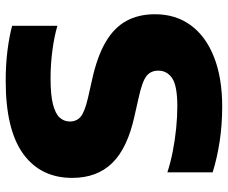

<svg xmlns="http://www.w3.org/2000/svg" viewBox="-83 -707 800 674"><g transform="rotate(-90 317.0 -370.0)"><path d="M280 10Q215.5 10 157 1Q98.5 -8 49 -23.5V-182.5Q82 -171.5 122.8 -163.5Q163.5 -155.5 204.5 -151.5Q245.5 -147.5 280.5 -147.5Q352.5 -147.5 379.2 -165.5Q406 -183.5 406 -214.5Q406 -241 386.8 -256Q367.5 -271 310 -283.5L246 -298Q134 -322.5 81.8 -376Q29.5 -429.5 29.5 -516.5Q29.5 -627.5 114.2 -688.8Q199 -750 370 -750Q427 -750 476.5 -743.8Q526 -737.5 563.5 -727.5V-568.5Q526.5 -579.5 477.5 -586Q428.5 -592.5 379 -592.5Q320.5 -592.5 287.5 -584Q254.5 -575.5 241 -560.2Q227.5 -545 227.5 -525Q227.5 -501 244 -487Q260.5 -473 309 -461.5L373 -447Q455.5 -429 506.2 -399.2Q557 -369.5 580.5 -326.5Q604 -283.5 604 -226Q604 -153 565.2 -100.2Q526.5 -47.5 453.8 -18.8Q381 10 280 10Z"/></g></svg>

Font: Encode Sans SemiExpanded ExtraBold
Style: Regular
Weight: 800
Width: 6
Designer: Multiple Designers
Foundry: Impallari Type
Version: Version 3.002